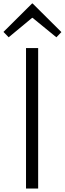

<svg xmlns="http://www.w3.org/2000/svg" viewBox="-55 -1087 374 1107"><path d="M299 -902 270 -872 133 -984H130L-5 -872L-35 -903L130 -1067H133ZM165 0H95V-810H165Z"/></svg>

Font: TypoPRO Sinkin Sans
Style: 300 Light
Weight: 300
Designer: Keith Bates
Foundry: K-Type
Version: Sinkin Sans (version 1.0)  by Keith Bates   •   © 2014   www